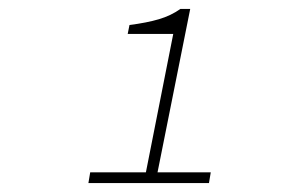

<svg xmlns="http://www.w3.org/2000/svg" viewBox="-20 -820 640 430"><path d="M302 -410 368 -744H266L270 -764Q309 -769 336 -777Q363 -785 384 -800H406L328 -410ZM178 -410 182 -434H452L448 -410Z"/></svg>

Font: SourceCodeVF
Style: Italic
Weight: 200
Italic angle: -11°
Monospace: yes
Designer: Paul D. Hunt, Teo Tuominen
Foundry: Adobe
Version: Version 1.026;hotconv 1.1.0;makeotfexe 2.6.0